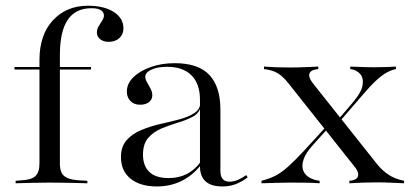

<svg xmlns="http://www.w3.org/2000/svg" viewBox="-20 -651 1464 682"><path d="M31.5 -404V-412.9H303.2V-404ZM156.5 -2.4Q125 -2.4 96.4 -1.6Q67.7 -0.8 35.5 0V-8.9L56.5 -10.5Q91.1 -12.1 105.6 -25.4Q120.2 -38.7 120.2 -71V-206.5H192.7V-71Q192.7 -49.2 199.2 -36.7Q205.6 -24.2 221 -18.1Q236.3 -12.1 260.5 -10.5L290.3 -8.9V0Q266.1 -0.8 244.4 -1.2Q222.6 -1.6 200.8 -2Q179 -2.4 156.5 -2.4ZM120.2 -206.5V-437.9Q120.2 -527.4 168.1 -579Q216.1 -630.6 291.9 -630.6Q350 -630.6 384.3 -608.5Q418.5 -586.3 418.5 -550Q418.5 -529 404 -515.7Q389.5 -502.4 366.1 -502.4Q347.6 -502.4 335.9 -511.7Q324.2 -521 324.2 -535.5Q324.2 -547.6 330.6 -558.1Q337.1 -568.5 343.1 -578.2Q349.2 -587.9 349.2 -595.2Q349.2 -621.8 304.8 -621.8Q248.4 -621.8 220.6 -580.6Q192.7 -539.5 192.7 -454.8V-206.5Z M690.3 -206.5V-296.8Q690.3 -353.2 660.1 -383.5Q629.8 -413.7 573.4 -413.7Q539.5 -413.7 517.7 -403.6Q496 -393.5 496 -378.2Q496 -369.4 502.4 -358.5Q508.9 -347.6 514.9 -335.9Q521 -324.2 521 -312.1Q521 -297.6 509.3 -288.3Q497.6 -279 477.4 -279Q456.5 -279 443.5 -291.9Q430.6 -304.8 430.6 -325.8Q430.6 -354 453.6 -376.6Q476.6 -399.2 515.3 -412.9Q554 -426.6 600.8 -426.6Q684.7 -426.6 723.8 -384.7Q762.9 -342.7 762.9 -262.1V-206.5ZM537.1 11.3Q478.2 11.3 444 -16.1Q409.7 -43.5 409.7 -92.7Q409.7 -130.6 429.8 -153.2Q450 -175.8 481.9 -189.1Q513.7 -202.4 549.2 -210.5Q584.7 -218.5 616.9 -227Q649.2 -235.5 670.2 -249.2Q691.1 -262.9 691.9 -286.3L692.7 -270.2Q686.3 -247.6 663.7 -235.9Q641.1 -224.2 611.7 -215.3Q582.3 -206.5 554 -194.8Q525.8 -183.1 506.9 -161.7Q487.9 -140.3 487.9 -101.6Q487.9 -62.1 510.5 -40.3Q533.1 -18.5 579 -18.5Q614.5 -18.5 642.3 -32.3Q670.2 -46 693.5 -76.6L694.4 -66.1Q665.3 -28.2 625.4 -8.5Q585.5 11.3 537.1 11.3ZM762.9 -43.5Q762.9 -25 771 -15.3Q779 -5.6 795.2 -5.6Q808.9 -5.6 823 -11.3Q837.1 -16.9 854.8 -29L859.7 -21Q837.1 -4 816.1 3.6Q795.2 11.3 770.2 11.3Q729.8 11.3 710.1 -6.9Q690.3 -25 690.3 -60.5V-206.5H762.9Z M1221 0V-8.9Q1239.5 -10.5 1246.8 -17.3Q1254 -24.2 1252 -35.1Q1250 -46 1239.5 -58.9L1004.8 -354.8Q992.7 -370.2 980.6 -380.6Q968.5 -391.1 953.6 -397.2Q938.7 -403.2 917.7 -405.6V-414.5Q937.1 -412.9 960.9 -412.1Q984.7 -411.3 1009.7 -411.3Q1027.4 -411.3 1042.7 -411.7Q1058.1 -412.1 1074.2 -412.9Q1090.3 -413.7 1110.5 -414.5V-405.6Q1091.9 -404 1084.3 -397.2Q1076.6 -390.3 1078.6 -379.8Q1080.6 -369.4 1091.1 -355.6L1320.2 -66.9Q1337.9 -45.2 1360.5 -30.2Q1383.1 -15.3 1415.3 -8.9V0Q1392.7 -0.8 1369 -2Q1345.2 -3.2 1321 -3.2Q1296.8 -3.2 1271.4 -2.4Q1246 -1.6 1221 0ZM908.9 0V-8.9Q937.1 -16.1 958.5 -27Q979.8 -37.9 1003.2 -58.9Q1026.6 -79.8 1059.7 -115.3L1150 -213.7L1157.3 -208.9L1091.9 -136.3Q1066.1 -108.1 1058.5 -85.1Q1050.8 -62.1 1056.9 -46Q1062.9 -29.8 1078.6 -20.6Q1094.4 -11.3 1115.3 -8.9V0Q1097.6 -1.6 1070.6 -2Q1043.5 -2.4 1013.7 -2.4Q999.2 -2.4 983.5 -2Q967.7 -1.6 949.2 -1.2Q930.6 -0.8 908.9 0ZM1179 -210.5 1172.6 -216.1 1234.7 -288.7Q1264.5 -324.2 1268.1 -349.2Q1271.8 -374.2 1258.9 -388.7Q1246 -403.2 1224.2 -405.6V-414.5Q1244.4 -413.7 1256.9 -413.3Q1269.4 -412.9 1281 -412.5Q1292.7 -412.1 1308.1 -412.1Q1333.9 -412.1 1353.6 -412.9Q1373.4 -413.7 1386.3 -414.5V-405.6Q1370.2 -402.4 1354 -393.5Q1337.9 -384.7 1317.7 -366.5Q1297.6 -348.4 1269.4 -315.3Z"/></svg>

Font: Playfair 144pt SemiExpanded Light
Style: Regular
Weight: 300
Width: 6
Designer: Claus Eggers Sørensen
Foundry: Claus Eggers Sørensen
Version: Version 2.203